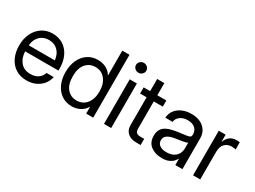

<svg xmlns="http://www.w3.org/2000/svg" viewBox="-48 -1321 2552 1924"><g transform="rotate(30 1228.0 -358.5)"><path d="M274.4 11.7Q198.7 11.7 145.3 -22.9Q91.8 -57.6 63.5 -118.4Q35.2 -179.2 35.2 -256.8Q35.2 -335.4 64.9 -396.5Q94.7 -457.5 147.5 -492.4Q200.2 -527.3 268.6 -527.3Q340.3 -527.3 393.1 -493.2Q445.8 -459 474.4 -397.9Q502.9 -336.9 502.9 -256.8V-234.4H117.2Q120.1 -158.7 160.6 -111.1Q201.2 -63.5 274.4 -63.5Q329.6 -63.5 364.5 -88.9Q399.4 -114.3 411.1 -154.3H494.1Q484.4 -105 453.6 -67.6Q422.9 -30.3 376.7 -9.3Q330.6 11.7 274.4 11.7ZM118.2 -304.7H419.9Q413.1 -373 372.6 -413.1Q332 -453.1 268.6 -453.1Q205.1 -453.1 164.8 -413.1Q124.5 -373 118.2 -304.7Z M794.9 9.8Q728 9.8 677.5 -24.2Q627 -58.1 599.1 -118.4Q571.3 -178.7 571.3 -257.8Q571.3 -337.4 599.1 -397.7Q627 -458 677.5 -491.7Q728 -525.4 794.9 -525.4Q845.2 -525.4 888.2 -504.2Q931.2 -482.9 956.1 -439.5H957V-727.5H1040V0H959V-78.1H958Q930.2 -33.7 887.7 -12Q845.2 9.8 794.9 9.8ZM807.6 -64.9Q879.4 -64.9 921.6 -117.7Q963.9 -170.4 963.9 -257.8Q963.9 -345.2 921.6 -398.2Q879.4 -451.2 807.6 -451.2Q740.7 -451.2 698 -401.9Q655.3 -352.5 655.3 -257.8Q655.3 -163.1 698 -114Q740.7 -64.9 807.6 -64.9Z M1165 0V-515.6H1248V0ZM1206.5 -616.2Q1182.1 -616.2 1164.6 -632.8Q1147 -649.4 1147 -672.9Q1147 -696.3 1164.6 -712.9Q1182.1 -729.5 1206.5 -729.5Q1231 -729.5 1248.5 -712.9Q1266.1 -696.3 1266.1 -672.9Q1266.1 -649.4 1248.5 -632.8Q1231 -616.2 1206.5 -616.2Z M1588.9 -515.6V-444.3H1484.4V-132.8Q1484.4 -99.6 1498.3 -85.4Q1512.2 -71.3 1544.9 -71.3H1588.9V0H1537.1Q1474.6 0 1438 -32.5Q1401.4 -64.9 1401.4 -120.1V-444.3H1326.2V-515.6H1401.4V-656.2H1484.4V-515.6Z M1835 7.8Q1758.3 7.8 1706.8 -31.7Q1655.3 -71.3 1655.3 -148.4Q1655.3 -192.9 1672.6 -220.7Q1689.9 -248.5 1719 -264.4Q1748 -280.3 1784.9 -288.6Q1821.8 -296.9 1860.4 -301.8Q1909.7 -308.6 1938 -312Q1966.3 -315.4 1978.3 -323.2Q1990.2 -331.1 1990.2 -350.6V-355.5Q1990.2 -397.5 1960.2 -424.8Q1930.2 -452.1 1876 -452.1Q1822.3 -452.1 1787.8 -426Q1753.4 -399.9 1750.5 -361.3H1666Q1668.5 -408.7 1695.3 -445.6Q1722.2 -482.4 1768.6 -503.9Q1814.9 -525.4 1876 -525.4Q1966.3 -525.4 2019.3 -478.8Q2072.3 -432.1 2072.3 -355.5V0H1990.2V-73.2H1988.3Q1979 -54.7 1960.9 -35.9Q1942.9 -17.1 1912.4 -4.6Q1881.8 7.8 1835 7.8ZM1846.7 -66.4Q1897.5 -66.4 1929.2 -84.7Q1960.9 -103 1975.6 -132.3Q1990.2 -161.6 1990.2 -195.3V-259.8Q1981 -251 1940.9 -243.9Q1900.9 -236.8 1856.4 -230.5Q1826.7 -226.6 1800 -217Q1773.4 -207.5 1756.8 -190.2Q1740.2 -172.9 1740.2 -143.6Q1740.2 -107.4 1768.8 -86.9Q1797.4 -66.4 1846.7 -66.4Z M2195.3 0V-515.6H2274.4V-434.6H2276.4Q2290.5 -474.6 2321.3 -499Q2352.1 -523.4 2400.4 -523.4Q2411.6 -523.4 2421.1 -522.5Q2430.7 -521.5 2435.5 -520.5V-437.5Q2430.7 -439 2416.7 -441.2Q2402.8 -443.4 2384.8 -443.4Q2341.8 -443.4 2310.1 -413.1Q2278.3 -382.8 2278.3 -317.4V0Z"/></g></svg>

Font: Inter Display
Style: Regular
Weight: 400
Designer: Rasmus Andersson
Foundry: rsms
Version: Version 4.000;git-37864ae